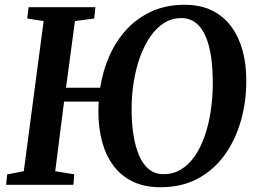

<svg xmlns="http://www.w3.org/2000/svg" viewBox="-20 -773 1080 803"><path d="M651 10Q583.5 10 534.5 -14Q485.5 -38 453.8 -81Q422 -124 406.8 -181.5Q391.5 -239 391.5 -305.5Q391.5 -319 392 -329Q392.5 -339 393 -348H248L211 -57L290.5 -44L287 0H5.5L10 -43.5L79.5 -57L162.5 -685L94 -695.5L99.5 -743H379L374 -695.5L293.5 -685L256 -406H399Q410.5 -479.5 439 -542.5Q467.5 -605.5 512.2 -652.8Q557 -700 617 -726.5Q677 -753 751 -753Q820 -753 869 -728Q918 -703 949 -659.5Q980 -616 995 -559.8Q1010 -503.5 1010 -440.5Q1011 -351.5 988.2 -270.5Q965.5 -189.5 920.5 -126.2Q875.5 -63 808.2 -26.5Q741 10 651 10ZM664 -44.5Q704 -44.5 736.5 -64Q769 -83.5 794 -119.2Q819 -155 836 -203.8Q853 -252.5 861.8 -310.8Q870.5 -369 870 -434Q869.5 -482.5 864.5 -523Q859.5 -563.5 849.2 -596Q839 -628.5 823.5 -651Q808 -673.5 786.8 -685.5Q765.5 -697.5 738 -697.5Q700 -697.5 667.8 -677.8Q635.5 -658 610.2 -622.2Q585 -586.5 567 -538Q549 -489.5 539.5 -431.8Q530 -374 530.5 -310.5Q530.5 -257.5 538 -209.5Q545.5 -161.5 561 -124.2Q576.5 -87 602 -65.8Q627.5 -44.5 664 -44.5Z"/></svg>

Font: Merriweather 20pt SemiBold
Style: Italic
Weight: 600
Italic angle: -7.8°
Version: Version 2.101